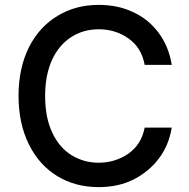

<svg xmlns="http://www.w3.org/2000/svg" viewBox="-20 -757 775 787"><path d="M507 -599Q454 -637 385 -637Q321 -637 272 -605Q222 -573 194 -513Q165 -450 165 -364Q165 -275 194 -214Q222 -153 273 -121Q324 -90 384 -90Q452 -90 506 -127Q560 -165 573 -234H684Q672 -161 631 -107Q590 -53 527 -21Q465 10 384 10Q289 10 215 -35Q141 -80 99 -164Q56 -250 56 -364Q56 -478 99 -564Q141 -647 216 -692Q290 -737 384 -737Q463 -737 524 -708Q587 -680 629 -624Q672 -567 684 -491H573Q560 -562 507 -599Z"/></svg>

Font: Sinter Medium
Style: Regular
Weight: 500
Foundry: Adobe & rsms
Version: Version 1.000